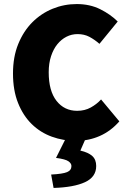

<svg xmlns="http://www.w3.org/2000/svg" viewBox="-20 -682 626 946"><path d="M244 244 232 178Q289 175 310.5 166Q332 157 332 136Q332 123 317 112.5Q302 102 256 96L306 -4H404L376 60Q415 69 434.5 86.5Q454 104 454 136Q454 190 399 215.5Q344 241 244 244ZM354 12Q292 12 235.5 -8.5Q179 -29 136.5 -70.5Q94 -112 69 -174.5Q44 -237 44 -320Q44 -402 70 -465.5Q96 -529 139.5 -572.5Q183 -616 239.5 -639Q296 -662 358 -662Q423 -662 474 -636.5Q525 -611 560 -576L470 -466Q446 -487 420.5 -500.5Q395 -514 362 -514Q333 -514 307.5 -501Q282 -488 262.5 -464Q243 -440 231.5 -405Q220 -370 220 -326Q220 -234 258.5 -185Q297 -136 360 -136Q398 -136 427.5 -152.5Q457 -169 478 -192L568 -84Q526 -36 471.5 -12Q417 12 354 12Z"/></svg>

Font: TypoPRO Source Sans Pro
Style: Regular
Weight: 900
Designer: Paul D. Hunt
Foundry: Adobe Systems Incorporated
Version: Version 2.020;PS 2.000;hotconv 1.0.86;makeotf.lib2.5.63406